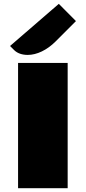

<svg xmlns="http://www.w3.org/2000/svg" viewBox="-20 -997 454 1017"><path d="M127 -706.1C174.8 -706.1 228.5 -731.4 274.9 -777.8L382.3 -885.3L291.5 -976.6L33.2 -753.4L55.2 -731.4C72.3 -714.4 97.7 -706.1 127 -706.1ZM75.7 0H338.4V-663.6H75.7Z"/></svg>

Font: Plaster
Style: Regular
Weight: 400
Designer: Eben Sorkin
Foundry: Eben Sorkin
Version: Version 1.007